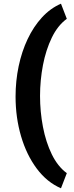

<svg xmlns="http://www.w3.org/2000/svg" viewBox="-20 -804 396 1030"><path d="M194.8 -289.1Q194.8 -205.1 210.4 -123.3Q226.1 -41.5 257.8 23.7Q289.6 88.9 338.4 125L307.1 206.1Q231.4 173.3 176.8 99.9Q122.1 26.4 92.8 -73.7Q63.5 -173.8 63.5 -286.1Q63.5 -370.1 80.1 -449Q96.7 -527.8 128.4 -594.7Q160.2 -661.6 205.3 -710.7Q250.5 -759.8 307.1 -784.2L338.4 -703.1Q289.6 -667.5 257.8 -601.8Q226.1 -536.1 210.4 -454.6Q194.8 -373 194.8 -289.1Z"/></svg>

Font: Vazirmatn RD UI Black
Style: Regular
Weight: 900
Designer: Saber Rastikerdar
Foundry: Saber Rastikerdar
Version: Version 33.003